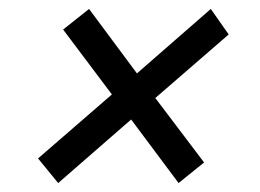

<svg xmlns="http://www.w3.org/2000/svg" viewBox="-20 -520 580 429"><path d="M273 -253 110 -111 65 -166 230 -309 121 -454 179 -500 286 -356 451 -500 491 -443 327 -301 436 -157 379 -111Z"/></svg>

Font: IBM Plex Sans Cond Text
Style: Italic
Weight: 450
Width: 3
Italic angle: -11°
Designer: Mike Abbink, Paul van der Laan, Pieter van Rosmalen
Foundry: Bold Monday
Version: Version 1.3